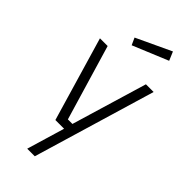

<svg xmlns="http://www.w3.org/2000/svg" viewBox="-298 -793 1075 1075"><g transform="rotate(45 239.0 -256.0)"><path d="M27 -500H88L221 -52H257L391 -500H452L236 225H176L243 0H174ZM161 -640 368 -737 390 -685 180 -598Z"/></g></svg>

Font: Titillium Web Light
Style: Regular
Weight: 300
Version: Version 1.002;PS 57.000;hotconv 1.0.70;makeotf.lib2.5.55311